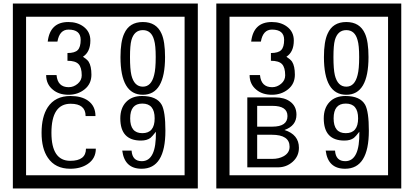

<svg xmlns="http://www.w3.org/2000/svg" viewBox="-20 -980 2350 1090"><path d="M1103 90H53V-960H1103ZM1028 15V-885H128V15ZM499 -556Q499 -504 460.5 -473Q422 -442 369 -442Q314 -442 280 -471Q242 -502 242 -554H301Q307 -485 370 -485Q398 -485 421 -504.5Q444 -524 444 -552Q444 -597 426 -616Q408 -635 363 -635V-679Q405 -679 421.5 -696Q438 -713 438 -754Q438 -812 369 -812Q318 -812 306 -744H251Q264 -855 368 -855Q419 -855 454 -829Q493 -800 493 -750Q493 -685 451 -658Q475 -642 483 -630Q499 -605 499 -556ZM917 -656Q917 -442 791 -442Q664 -442 664 -656Q664 -744 685 -789Q714 -855 791 -855Q868 -855 897 -789Q917 -745 917 -656ZM864 -656Q864 -723 855 -752Q840 -809 791 -809Q742 -809 726 -752Q718 -723 718 -656Q718 -587 726 -553Q742 -488 791 -488Q839 -488 855 -554Q864 -587 864 -656ZM524 -136Q524 -80 478 -49Q438 -22 379 -22Q294 -22 252 -84Q216 -136 216 -226Q216 -317 251 -371Q293 -435 380 -435Q442 -435 479 -409Q522 -379 522 -321H466Q466 -391 381 -391Q272 -391 272 -226Q272 -67 379 -67Q468 -67 468 -136ZM919 -238Q919 -22 784 -22Q687 -22 674 -125H727Q731 -65 785 -65Q868 -65 865 -232Q844 -205 834 -197Q814 -182 780 -182Q663 -182 663 -308Q663 -366 695.5 -400.5Q728 -435 786 -435Q870 -435 898 -385Q919 -346 919 -238ZM858 -308Q858 -392 788 -392Q719 -392 719 -308Q719 -224 788 -224Q858 -224 858 -308Z M2258 90H1208V-960H2258ZM2183 15V-885H1283V15ZM1654 -556Q1654 -504 1615.5 -473Q1577 -442 1524 -442Q1469 -442 1435 -471Q1397 -502 1397 -554H1456Q1462 -485 1525 -485Q1553 -485 1576 -504.5Q1599 -524 1599 -552Q1599 -597 1581 -616Q1563 -635 1518 -635V-679Q1560 -679 1576.5 -696Q1593 -713 1593 -754Q1593 -812 1524 -812Q1473 -812 1461 -744H1406Q1419 -855 1523 -855Q1574 -855 1609 -829Q1648 -800 1648 -750Q1648 -685 1606 -658Q1630 -642 1638 -630Q1654 -605 1654 -556ZM2072 -656Q2072 -442 1946 -442Q1819 -442 1819 -656Q1819 -744 1840 -789Q1869 -855 1946 -855Q2023 -855 2052 -789Q2072 -745 2072 -656ZM2019 -656Q2019 -723 2010 -752Q1995 -809 1946 -809Q1897 -809 1881 -752Q1873 -723 1873 -656Q1873 -587 1881 -553Q1897 -488 1946 -488Q1994 -488 2010 -554Q2019 -587 2019 -656ZM1677 -141Q1677 -93 1641.5 -61.5Q1606 -30 1558 -30H1384V-427H1543Q1594 -427 1626 -404Q1663 -378 1663 -329Q1663 -266 1595 -242Q1677 -216 1677 -141ZM1612 -321Q1612 -379 1527 -379H1440V-261H1526Q1612 -261 1612 -321ZM1624 -147Q1624 -215 1523 -215H1440V-78H1526Q1563 -78 1590 -93Q1624 -112 1624 -147ZM2074 -238Q2074 -22 1939 -22Q1842 -22 1829 -125H1882Q1886 -65 1940 -65Q2023 -65 2020 -232Q1999 -205 1989 -197Q1969 -182 1935 -182Q1818 -182 1818 -308Q1818 -366 1850.5 -400.5Q1883 -435 1941 -435Q2025 -435 2053 -385Q2074 -346 2074 -238ZM2013 -308Q2013 -392 1943 -392Q1874 -392 1874 -308Q1874 -224 1943 -224Q2013 -224 2013 -308Z"/></svg>

Font: Unicode BMP Fallback SIL
Style: Regular
Weight: 400
Foundry: NRSI, SIL International
Version: Version 5.1 Based on Unicode 5.1